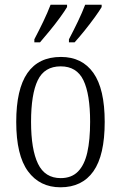

<svg xmlns="http://www.w3.org/2000/svg" viewBox="-20 -786 514 816"><path d="M237 10Q149 10 99 -58Q49 -126 49 -268Q49 -407 96.5 -475.5Q144 -544 239 -544Q329 -544 377 -476Q425 -408 425 -268Q425 -126 377 -58Q329 10 237 10ZM238 -29Q284 -29 311.5 -57Q339 -85 351 -138Q363 -191 363 -268Q363 -386 334.5 -445Q306 -504 238 -504Q169 -504 140.5 -445Q112 -386 112 -268Q112 -151 141.5 -90Q171 -29 238 -29ZM273 -619Q293 -657 311 -694.5Q329 -732 342 -766H412V-756Q402 -739 382 -711.5Q362 -684 339.5 -656Q317 -628 297 -606H273ZM126 -619Q146 -657 164 -694.5Q182 -732 195 -766H265V-756Q255 -739 235 -711.5Q215 -684 192 -656Q169 -628 150 -606H126Z"/></svg>

Font: Noto Serif Khmer Condensed Light
Style: Regular
Weight: 300
Width: 3
Designer: Danh Hong and the Monotype Design Team
Foundry: Monotype Imaging Inc.
Version: Version 2.004